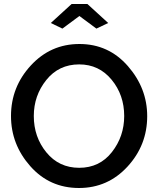

<svg xmlns="http://www.w3.org/2000/svg" viewBox="-20 -935 792 960"><path d="M234 -820 338 -915H417L521 -820L462 -792L377 -855L292 -792ZM35 -355Q35 -500 134 -607.5Q233 -715 377 -715Q523 -715 619.5 -604.5Q716 -494 716 -354Q716 -209 617.5 -102Q519 5 375 5Q228 5 131.5 -104Q35 -213 35 -355ZM376 -96Q478 -96 539.5 -174.5Q601 -253 601 -355Q601 -460 538 -536.5Q475 -613 376 -613Q274 -613 211.5 -535Q149 -457 149 -355Q149 -250 212 -173Q275 -96 376 -96Z"/></svg>

Font: Raleway-v4020 SemiBold
Style: Regular
Weight: 600
Designer: Matt McInerney, Pablo Impallari, Rodrigo Fuenzalida
Foundry: Matt McInerney, Pablo Impallari, Rodrigo Fuenzalida
Version: Version 4.020;PS 004.020;hotconv 1.0.88;makeotf.lib2.5.64775